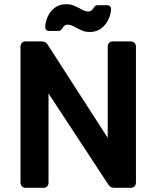

<svg xmlns="http://www.w3.org/2000/svg" viewBox="-20 -898 747 918"><path d="M102 0Q92 0 85 -7Q78 -14 78 -24V-675Q78 -686 84.5 -693Q91 -700 102 -700H180Q199 -700 209 -683L495 -239V-675Q495 -686 501.5 -693Q508 -700 519 -700H605Q616 -700 623 -693Q630 -686 630 -675V-25Q630 -14 623 -7Q616 0 606 0H527Q507 0 497 -17L212 -451V-24Q212 -14 205.5 -7Q199 0 188 0ZM410 -745Q391 -745 377.5 -750Q364 -755 345 -765Q331 -773 322.5 -776.5Q314 -780 304 -780Q295 -780 290 -776.5Q285 -773 279 -764Q271 -750 260 -750H213Q206 -750 201 -755Q196 -760 196 -767Q196 -790 207 -816Q218 -842 240.5 -860Q263 -878 296 -878Q315 -878 328.5 -873Q342 -868 361 -858Q375 -850 383.5 -846.5Q392 -843 402 -843Q411 -843 416 -847Q421 -851 427 -859Q432 -867 436 -870Q440 -873 447 -873H493Q501 -873 506 -868Q511 -863 511 -856Q511 -833 499.5 -807Q488 -781 465 -763Q442 -745 410 -745Z"/></svg>

Font: Rubik AZ
Style: Regular
Weight: 500
Designer: Hubert and Fischer
Foundry: Hubert & Fischer
Version: Version 2.000